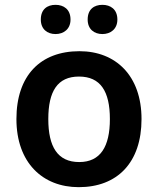

<svg xmlns="http://www.w3.org/2000/svg" viewBox="-20 -765 654 795"><path d="M149 -684C149 -644 176 -624 210 -624C243 -624 272 -644 272 -684C272 -727 243 -745 210 -745C176 -745 149 -727 149 -684ZM343 -684C343 -644 370 -624 404 -624C437 -624 466 -644 466 -684C466 -727 437 -745 404 -745C370 -745 343 -727 343 -684ZM566 -272C566 -452 459 -553 309 -553C147 -553 48 -452 48 -272C48 -92 156 10 306 10C466 10 566 -92 566 -272ZM180 -272C180 -387 218 -448 307 -448C396 -448 435 -387 435 -272C435 -158 396 -94 308 -94C218 -94 180 -158 180 -272Z"/></svg>

Font: Noto Kufi Arabic SemiBold
Style: Regular
Weight: 600
Designer: Monotype Design Team, David Williams, Khaled Hosny
Foundry: Google LLC
Version: Version 2.109